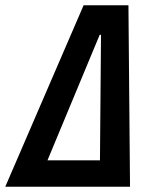

<svg xmlns="http://www.w3.org/2000/svg" viewBox="-62 -708 578 728"><path d="M-42 0 255 -688H425L431 0ZM118 -100H317L321 -576H316Z"/></svg>

Font: Saira Condensed SemiBold
Style: Italic
Weight: 600
Width: 3
Italic angle: -12°
Designer: Hector Gatti with collaboration of the Omnibus-Type team
Foundry: Omnibus-Type
Version: Version 1.101